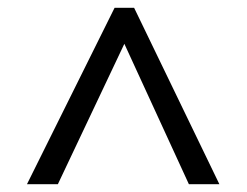

<svg xmlns="http://www.w3.org/2000/svg" viewBox="-20 -739 632 491"><path d="M273 -719H323L541 -268H463L298 -627L128 -268H49Z"/></svg>

Font: bangla15
Style: Regular
Weight: 400
Designer: Jelle Bosma - Monotype Design Team
Foundry: Monotype Imaging Inc.
Version: Version 2.006